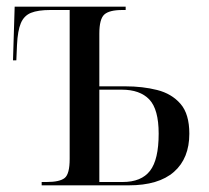

<svg xmlns="http://www.w3.org/2000/svg" viewBox="-20 -556 626 576"><path d="M105 0V-10H120Q159 -10 174 -22Q189 -34 189 -79V-526H131Q94 -526 73 -517.5Q52 -509 42.5 -486.5Q33 -464 31 -421L29 -375H19L24 -536H357V-526H347Q308 -526 293 -512.5Q278 -499 278 -455V-297H356Q408 -297 451.5 -286Q495 -275 521.5 -244.5Q548 -214 548 -155Q548 -81 502 -40.5Q456 0 366 0ZM348 -10Q404 -10 430 -43.5Q456 -77 456 -155Q456 -228 428 -257.5Q400 -287 345 -287H278V-10Z"/></svg>

Font: Noto Serif Display Condensed
Style: Regular
Weight: 400
Width: 3
Designer: Monotype Design Team
Foundry: Monotype Imaging Inc.
Version: Version 2.009